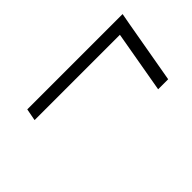

<svg xmlns="http://www.w3.org/2000/svg" viewBox="-38 -637 662 662"><g transform="rotate(-45 293.0 -306.0)"><path d="M84.5 -397 92.8 -440.9H557.6L549.8 -398.4L509.8 -170.9H460.9L500.5 -397Z"/></g></svg>

Font: Cascadia Mono PL ExtraLight
Style: Italic
Weight: 200
Italic angle: -10°
Monospace: yes
Designer: Aaron Bell
Foundry: Saja Typeworks
Version: Version 2404.023; ttfautohint (v1.8.4)